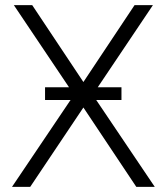

<svg xmlns="http://www.w3.org/2000/svg" viewBox="-20 -731 652 751"><path d="M455.1 -339.8H356.4L585.4 0H513.2L306.2 -310.5L98.1 0H26.9L255.9 -339.8H156.2V-389.6H250L34.2 -710.9H106L306.2 -410.2L506.3 -710.9H578.1L362.3 -389.6H455.1Z"/></svg>

Font: SteelSelectRoboto
Style: Regular
Weight: 300
Designer: Google
Version: Version 2.137; 2017